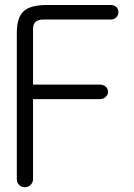

<svg xmlns="http://www.w3.org/2000/svg" viewBox="-20 -738 540 775"><path d="M427.7 -717.8H168.9Q102.5 -717.8 75.2 -692.4Q47.9 -667 47.9 -606.4V-14.6Q47.9 0 57.6 8.8Q66.4 17.6 80.1 17.6Q93.8 17.6 102.5 8.8Q113.3 0 113.3 -14.6V-337.9H382.8Q398.4 -337.9 407.2 -347.7Q416 -355.5 416 -367.2Q416 -379.9 407.2 -387.7Q398.4 -396.5 382.8 -396.5H113.3V-621.1Q113.3 -638.7 122.1 -648.4Q132.8 -659.2 155.3 -659.2H427.7Q441.4 -659.2 450.2 -668.9Q458 -676.8 458 -688.5Q458 -701.2 450.2 -709Q441.4 -717.8 427.7 -717.8Z"/></svg>

Font: GulimChe
Style: Regular
Weight: 400
Monospace: yes
Version: Version 2.21